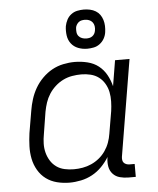

<svg xmlns="http://www.w3.org/2000/svg" viewBox="-54 -804 708 859"><g transform="rotate(-5 300.0 -375.0)"><path d="M224 8Q195 8 167.5 1Q140 -6 118.5 -22Q97 -38 83 -62Q69 -86 63.5 -113.5Q58 -141 59 -170Q60 -199 64 -228L81 -328Q85 -353 93 -378.5Q101 -404 114.5 -427.5Q128 -451 148 -471Q168 -491 191.5 -504Q215 -517 241.5 -522.5Q268 -528 293 -528Q322 -528 350.5 -521Q379 -514 400 -497.5Q421 -481 434.5 -457Q448 -433 455 -405L474 -520H539L467 -87Q466 -80 467 -72.5Q468 -65 472.5 -60Q477 -55 484 -52.5Q491 -50 498 -50H521V8H488Q468 8 449.5 3Q431 -2 418.5 -15.5Q406 -29 402.5 -48Q399 -67 402 -87L403 -92Q389 -69 369.5 -49Q350 -29 326 -16Q302 -3 275.5 2.5Q249 8 224 8ZM248 -50Q268 -50 288 -53.5Q308 -57 327 -65.5Q346 -74 362.5 -87.5Q379 -101 391 -118.5Q403 -136 410 -155.5Q417 -175 420 -195L437 -295Q440 -316 440.5 -338Q441 -360 437 -380Q433 -400 422.5 -418Q412 -436 396 -448Q380 -460 359.5 -465Q339 -470 318 -470Q298 -470 277 -466.5Q256 -463 236.5 -453.5Q217 -444 200.5 -429Q184 -414 172.5 -396Q161 -378 154.5 -358.5Q148 -339 144 -318L128 -218Q124 -197 123.5 -176Q123 -155 128 -135.5Q133 -116 143.5 -99Q154 -82 170 -70.5Q186 -59 206.5 -54.5Q227 -50 248 -50ZM355 -582Q333 -582 314 -589.5Q295 -597 283 -612.5Q271 -628 268 -649Q265 -670 268 -691Q271 -706 278 -719.5Q285 -733 297.5 -742.5Q310 -752 325 -755Q340 -758 354 -758Q368 -758 382 -755Q396 -752 407.5 -745Q419 -738 426.5 -727.5Q434 -717 438 -704Q442 -691 442.5 -677Q443 -663 441 -649Q439 -634 431.5 -620.5Q424 -607 411.5 -597.5Q399 -588 384 -585Q369 -582 355 -582ZM355 -628Q362 -628 369 -629.5Q376 -631 382 -635.5Q388 -640 391.5 -646.5Q395 -653 396 -660Q398 -670 396.5 -680Q395 -690 389 -697.5Q383 -705 374 -708.5Q365 -712 355 -712Q348 -712 340.5 -710.5Q333 -709 327.5 -704.5Q322 -700 318 -693.5Q314 -687 313 -680Q312 -670 313 -660Q314 -650 320 -642.5Q326 -635 335.5 -631.5Q345 -628 355 -628Z"/></g></svg>

Font: Iosevka Light Extended
Style: Italic
Weight: 300
Width: 7
Italic angle: -9°
Monospace: yes
Designer: Belleve Invis
Foundry: Belleve Invis
Version: Version 32.5.0; ttfautohint (v1.8.4)